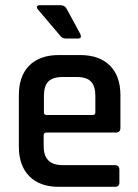

<svg xmlns="http://www.w3.org/2000/svg" viewBox="-20 -723 533 743"><path d="M282 -574H234Q220 -574 212 -586L127 -686Q121 -694 123.5 -698.5Q126 -703 135 -703H213Q231 -703 239 -687L291 -591Q298 -574 282 -574ZM424 0H208Q134 0 93.5 -41Q53 -82 53 -155V-355Q53 -429 93.5 -469.5Q134 -510 208 -510H290Q364 -510 405 -469.5Q446 -429 446 -355V-228Q446 -210 428 -210H160Q149 -210 149 -200V-157Q149 -84 222 -84H424Q442 -84 442 -66V-16Q442 0 424 0ZM160 -278H339Q349 -278 349 -288V-352Q349 -390 332 -407.5Q315 -425 277 -425H222Q184 -425 167 -407.5Q150 -390 150 -352V-288Q150 -278 160 -278Z"/></svg>

Font: Rajdhani Semibold
Style: Regular
Weight: 600
Designer: Satya Rajpurohit, Jyotish Sonowal
Foundry: Indian Type Foundry
Version: Version 1.200;PS 1.0;hotconv 1.0.78;makeotf.lib2.5.61930; tt